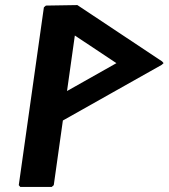

<svg xmlns="http://www.w3.org/2000/svg" viewBox="-20 -732 665 757"><path d="M285 -712 277 -705 263 -603 269 -596 439 -483 237 -369 229 -362 215 -260 221 -253 617 -476 625 -483 619 -490ZM291 -705 285 -712 161 -710 153 -703 54 -2 60 5H184L192 -2Z"/></svg>

Font: Hussar Woodtype
Style: BlkObl
Weight: 900
Foundry: Cannot Into Space Fonts
Version: Version 1.07